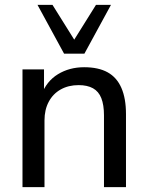

<svg xmlns="http://www.w3.org/2000/svg" viewBox="-20 -774 612 794"><path d="M73 0V-487H162V-381H151Q172 -438 219.5 -467Q267 -496 328 -496Q387 -496 425 -475Q463 -454 482 -410.5Q501 -367 501 -302V0H410V-297Q410 -340 399 -368Q388 -396 364.5 -409Q341 -422 305 -422Q263 -422 231 -404Q199 -386 181.5 -353Q164 -320 164 -276V0ZM245 -552 135 -754H197L287 -610L377 -754H439L329 -552Z"/></svg>

Font: Nunito Sans 12pt ExtraLight 12pt Medium
Style: Regular
Weight: 500
Version: Version 3.101;gftools[0.9.27]